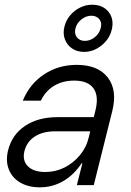

<svg xmlns="http://www.w3.org/2000/svg" viewBox="-20 -785 557 814"><path d="M149.2 9.2Q100 9.2 65.4 -11.2Q30.8 -31.7 17.1 -67.5Q3.3 -103.3 14.2 -147.5Q30.8 -214.2 86.3 -251.3Q141.7 -288.3 223.3 -288.3H377.5L384.2 -315Q400 -376.7 376.7 -410Q353.3 -443.3 294.2 -443.3Q246.7 -443.3 210 -421.7Q173.3 -400 153.3 -358.3H76.7Q105.8 -429.2 166.7 -469.6Q227.5 -510 305 -510Q395.8 -510 437.1 -456.2Q478.3 -402.5 455.8 -313.3L377.5 0H305.8L329.2 -92.5H325.8Q293.3 -43.3 247.9 -17.1Q202.5 9.2 149.2 9.2ZM172.5 -55.8Q215.8 -55.8 253.8 -75Q291.7 -94.2 319.2 -127.5Q346.7 -160.8 356.7 -204.2L362.5 -228.3H214.2Q161.7 -228.3 127.5 -206.2Q93.3 -184.2 83.3 -143.3Q74.2 -104.2 98.3 -80Q122.5 -55.8 172.5 -55.8ZM336.7 -565Q306.7 -565 285.4 -579.6Q264.2 -594.2 255 -618.8Q245.8 -643.3 253.3 -672.5Q260 -699.2 277.5 -720Q295 -740.8 319.6 -752.9Q344.2 -765 370 -765Q416.7 -765 440.8 -733.8Q465 -702.5 453.3 -657.5Q443.3 -618.3 409.6 -591.7Q375.8 -565 336.7 -565ZM340 -611.7Q362.5 -611.7 381.7 -627.1Q400.8 -642.5 406.7 -665Q413.3 -687.5 401.7 -702.9Q390 -718.3 366.7 -718.3Q345 -718.3 325.4 -702.9Q305.8 -687.5 300 -665Q294.2 -642.5 305.8 -627.1Q317.5 -611.7 340 -611.7Z"/></svg>

Font: Funnel Sans Light Light
Style: Italic
Weight: 300
Italic angle: -14.036°
Version: Version 1.000